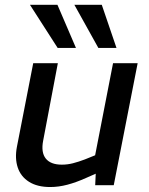

<svg xmlns="http://www.w3.org/2000/svg" viewBox="-20 -764 615 792"><path d="M187.1 7.5Q133.8 7.5 99.8 -14Q65.8 -35.4 53.2 -73Q40.6 -110.6 49.8 -158.5L117 -503.2H218.6L158 -183.6Q148.7 -135.1 168.8 -110Q189 -84.8 235 -84.8Q258.4 -84.8 281 -90.6Q303.7 -96.4 329.8 -106.3L372.4 -123.5L446.3 -503.2H547.8L449.2 0H372.7L376.3 -78.4L394 -55.9L335.6 -30.2Q294.2 -11.6 258.1 -2.1Q222 7.5 187.1 7.5ZM217.8 -566.3 103.5 -744.3H216.9L293.3 -566.3ZM385.7 -566.3 286.7 -744.3H399.8L460.5 -566.3Z"/></svg>

Font: REM Medium
Style: Italic
Weight: 500
Italic angle: -11°
Designer: Octavio Pardo
Foundry: Ashler Design
Version: Version 1.005;gftools[0.9.28]